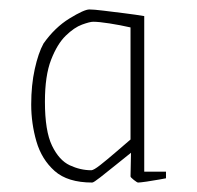

<svg xmlns="http://www.w3.org/2000/svg" viewBox="-20 -706 417 406"><path d="M175 -320Q123 -320 95.5 -344.5Q68 -369 57 -407Q46 -445 46 -485Q46 -526 53.5 -560Q61 -594 72 -614Q96 -648 127 -667Q158 -686 169 -686Q178 -686 198.5 -683.5Q219 -681 243 -678Q267 -675 285 -672V-343H331V-329Q331 -329 317.5 -326.5Q304 -324 290 -322Q276 -320 272 -320Q270 -320 263 -325.5Q256 -331 256 -333L257 -383Q242 -371 224 -356.5Q206 -342 192 -331Q178 -320 175 -320ZM177 -660Q170 -660 153.5 -654Q137 -648 119 -630.5Q101 -613 88 -579.5Q75 -546 75 -491Q75 -429 90 -398Q105 -367 127.5 -356.5Q150 -346 173 -346Q178 -346 192 -357Q206 -368 224 -383.5Q242 -399 256 -411V-648Q234 -653 211.5 -656.5Q189 -660 177 -660Z"/></svg>

Font: Grenze Gotisch Thin
Style: Regular
Weight: 100
Designer: Renata Polastri
Foundry: Omnibus-Type
Version: Version 1.001